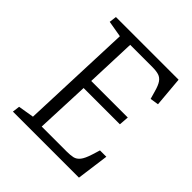

<svg xmlns="http://www.w3.org/2000/svg" viewBox="-191 -831 962 962"><g transform="rotate(45 290.5 -350.0)"><path d="M163 -646 76 -661 81 -700H525L539 -540L494 -533L482 -575Q473 -608 461.5 -624.5Q450 -641 432.5 -646.5Q415 -652 387 -652H230L220 -386H479L475 -334H218L206 -49H383Q409 -49 427 -53Q445 -57 458.5 -74Q472 -91 484 -129L497 -171H542L519 0H51L56 -39L140 -53Z"/></g></svg>

Font: Literata 12pt Light
Style: Italic
Weight: 300
Italic angle: -2°
Designer: Latin by Veronika Burian and Jose Scaglione. Greek by Irene Vlachou. Cyrillic by Vera Evstafieva
Foundry: TypeTogether
Version: Version 3.002